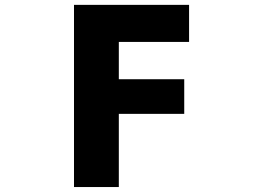

<svg xmlns="http://www.w3.org/2000/svg" viewBox="-20 -752 1040 774"><path d="M278.3 -732.4H742.2V-583H459V-432.6H722.7V-293H459V2H278.3Z"/></svg>

Font: GenEi Gothic M Heavy
Style: Regular
Weight: 800
Designer: o_tamon (Modified); [Source Han Sans]
Ryoko NISHIZUKA  (kana & ideographs); Paul D. Hunt (Latin, Greek & Cyrillic); Wenl
Version: Version 1.1a;Original Version 1.004